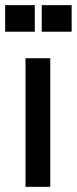

<svg xmlns="http://www.w3.org/2000/svg" viewBox="-40 -725 298 745"><path d="M95 -705V-602H-20V-705ZM238 -705V-602H122V-705ZM59 -499H155V0H59Z"/></svg>

Font: Syne Medium
Style: Regular
Weight: 500
Designer: Lucas Descroix
Foundry: Bonjour Monde
Version: Version 2.200; ttfautohint (v1.8.4)